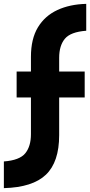

<svg xmlns="http://www.w3.org/2000/svg" viewBox="-63 -809 466 993"><path d="M97 -515Q97 -608 133 -667.5Q169 -727 233.5 -757Q298 -787 383 -789V-650Q302 -644 272.5 -608.5Q243 -573 243 -510V-439H375V-305H243V-110Q243 29 174.5 94.5Q106 160 -43 164V26Q38 20 67.5 -16Q97 -52 97 -115V-305H23V-439H97Z"/></svg>

Font: Reem Kufi Ink
Style: Bold
Weight: 700
Designer: Khaled Hosny
Version: Version 1.002